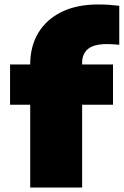

<svg xmlns="http://www.w3.org/2000/svg" viewBox="-20 -838 553 858"><path d="M115 0V-370H25V-550H115Q115 -631 151.2 -691.2Q187.5 -751.5 255.5 -784.8Q323.5 -818 418 -818Q447.5 -818 468 -816.5Q488.5 -815 513 -812V-638Q498 -639.5 485.2 -640.2Q472.5 -641 458 -641Q399.5 -641 373.2 -619.2Q347 -597.5 347 -557V-550H485V-370H347V0Z"/></svg>

Font: Encode Sans Exp Black
Style: Regular
Weight: 900
Width: 7
Designer: Multiple Designers
Foundry: Impallari Type
Version: Version 3.002; ttfautohint (v1.8.3) -l 8 -r 50 -G 200 -x 14 